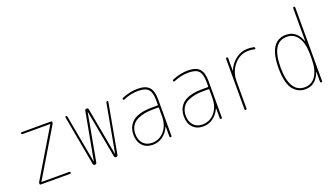

<svg xmlns="http://www.w3.org/2000/svg" viewBox="-65 -1266 3130 1791"><g transform="rotate(-20 1500.0 -370.0)"><path d="M99.6 -29.3 379.9 -497.1Q379.9 -498 380.4 -498Q380.9 -498 380.9 -499Q380.9 -500 379.9 -500H105.5Q95.7 -500 95.2 -509.8Q94.7 -519.5 105.5 -519.5H394.5Q404.3 -519.5 405.3 -509.8Q405.3 -501 400.4 -491.2L120.1 -23.4Q120.1 -22.5 119.6 -22.5Q119.1 -22.5 119.1 -21Q119.1 -19.5 120.1 -19.5H394.5Q404.3 -19.5 404.8 -9.8Q405.3 0 394.5 0H105.5Q95.7 0 94.7 -9.8Q94.7 -19.5 99.6 -29.3Z M625 -14.6 535.2 -509.8Q534.2 -513.7 536.6 -516.6Q539.1 -519.5 543 -519.5Q552.7 -519.5 554.7 -509.8L641.6 -35.2Q641.6 -34.2 642.6 -34.2Q643.6 -34.2 643.6 -35.2L730.5 -504.9Q733.4 -519.5 748 -519.5Q762.7 -519.5 765.6 -504.9L851.6 -35.2Q851.6 -34.2 853 -34.2Q854.5 -34.2 854.5 -35.2L941.4 -509.8Q943.4 -519.5 953.1 -519.5Q957 -519.5 959.5 -516.6Q961.9 -513.7 960.9 -509.8L871.1 -14.6Q868.2 0 853 0Q837.9 0 835 -14.6L749 -485.4Q749 -486.3 748 -486.3Q747.1 -486.3 747.1 -485.4L661.1 -14.6Q658.2 0 643.1 0Q627.9 0 625 -14.6Z M1384.8 -210V-294.9Q1384.8 -299.8 1379.9 -299.8H1325.2Q1281.2 -299.8 1244.1 -293Q1207 -286.1 1171.4 -269.5Q1135.7 -252.9 1115.2 -219.7Q1094.7 -186.5 1094.7 -139.6Q1094.7 -80.1 1127.4 -44.9Q1160.2 -9.8 1214.8 -9.8Q1289.1 -9.8 1336.9 -66.4Q1384.8 -123 1384.8 -210ZM1379.9 -320.3Q1384.8 -320.3 1384.8 -325.2V-370.1Q1384.8 -447.3 1356 -478.5Q1327.1 -509.8 1254.9 -509.8Q1181.6 -509.8 1105.5 -477.5Q1101.6 -476.6 1098.1 -479Q1094.7 -481.4 1094.7 -485.4Q1094.7 -496.1 1105.5 -499Q1185.5 -530.3 1254.9 -530.3Q1335.9 -530.3 1370.6 -493.2Q1405.3 -456.1 1405.3 -370.1V-9.8Q1405.3 0 1395 0Q1384.8 0 1384.8 -9.8V-106.4Q1384.8 -107.4 1383.8 -107.4Q1381.8 -107.4 1381.8 -106.4Q1357.4 -52.7 1314.5 -21.5Q1271.5 9.8 1214.8 9.8Q1150.4 9.8 1112.8 -31.2Q1075.2 -72.3 1075.2 -139.6Q1075.2 -173.8 1085.4 -203.1Q1095.7 -232.4 1121.6 -260.3Q1147.5 -288.1 1199.2 -304.2Q1251 -320.3 1325.2 -320.3Z M1884.8 -210V-294.9Q1884.8 -299.8 1879.9 -299.8H1825.2Q1781.2 -299.8 1744.1 -293Q1707 -286.1 1671.4 -269.5Q1635.7 -252.9 1615.2 -219.7Q1594.7 -186.5 1594.7 -139.6Q1594.7 -80.1 1627.4 -44.9Q1660.2 -9.8 1714.8 -9.8Q1789.1 -9.8 1836.9 -66.4Q1884.8 -123 1884.8 -210ZM1879.9 -320.3Q1884.8 -320.3 1884.8 -325.2V-370.1Q1884.8 -447.3 1856 -478.5Q1827.1 -509.8 1754.9 -509.8Q1681.6 -509.8 1605.5 -477.5Q1601.6 -476.6 1598.1 -479Q1594.7 -481.4 1594.7 -485.4Q1594.7 -496.1 1605.5 -499Q1685.5 -530.3 1754.9 -530.3Q1835.9 -530.3 1870.6 -493.2Q1905.3 -456.1 1905.3 -370.1V-9.8Q1905.3 0 1895 0Q1884.8 0 1884.8 -9.8V-106.4Q1884.8 -107.4 1883.8 -107.4Q1881.8 -107.4 1881.8 -106.4Q1857.4 -52.7 1814.5 -21.5Q1771.5 9.8 1714.8 9.8Q1650.4 9.8 1612.8 -31.2Q1575.2 -72.3 1575.2 -139.6Q1575.2 -173.8 1585.4 -203.1Q1595.7 -232.4 1621.6 -260.3Q1647.5 -288.1 1699.2 -304.2Q1751 -320.3 1825.2 -320.3Z M2129.9 -9.8V-509.8Q2129.9 -519.5 2140.1 -519.5Q2150.4 -519.5 2150.4 -509.8V-385.7Q2150.4 -384.8 2151.4 -384.8Q2152.3 -384.8 2152.3 -385.7Q2179.7 -452.1 2233.4 -491.2Q2287.1 -530.3 2349.6 -530.3Q2379.9 -530.3 2409.2 -524.4Q2419.9 -522.5 2419.9 -509.8Q2419.9 -501 2409.2 -502.9Q2381.8 -509.8 2349.6 -509.8Q2266.6 -509.8 2208.5 -442.4Q2150.4 -375 2150.4 -280.3V-9.8Q2150.4 0 2140.1 0Q2129.9 0 2129.9 -9.8Z M2730.5 -509.8Q2580.1 -509.8 2580.1 -259.8Q2580.1 -136.7 2618.2 -73.2Q2656.2 -9.8 2730.5 -9.8Q2800.8 -9.8 2840.3 -69.3Q2879.9 -128.9 2879.9 -235.4V-285.2Q2879.9 -391.6 2840.3 -450.7Q2800.8 -509.8 2730.5 -509.8ZM2730.5 9.8Q2697.3 9.8 2669.9 -1.5Q2642.6 -12.7 2616.2 -40.5Q2589.8 -68.4 2574.7 -124Q2559.6 -179.7 2559.6 -259.8Q2559.6 -529.3 2730.5 -530.3Q2834 -530.3 2877 -415Q2877 -413.1 2878.9 -413.1Q2879.9 -413.1 2879.9 -414.1V-740.2Q2879.9 -750 2890.1 -750Q2900.4 -750 2900.4 -740.2V-9.8Q2900.4 0 2890.1 0Q2879.9 0 2879.9 -9.8V-106.4Q2879.9 -107.4 2878.9 -107.4Q2877 -107.4 2877 -105.5Q2834 9.8 2730.5 9.8Z"/></g></svg>

Font: Rounded Mgen+ 1m thin
Style: Regular
Weight: 100
Designer: [Source Han Sans]
Ryoko NISHIZUKA  (kana & ideographs); Paul D. Hunt (Latin, Greek & Cyrillic); Wenlong ZHANG  (bopomofo
Version: Version 1.059.20150602